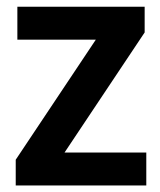

<svg xmlns="http://www.w3.org/2000/svg" viewBox="-20 -566 488 586"><path d="M28 0V-78.5L272.5 -445H33V-545.5H421.5V-467L177 -100.5H426.5V0Z"/></svg>

Font: Encode Sans SemiCondensed SemiCondensed SemiBold
Style: Regular
Weight: 600
Width: 4
Designer: Multiple Designers
Foundry: Impallari Type
Version: Version 3.000; ttfautohint (v1.8.3) -l 8 -r 50 -G 200 -x 14 